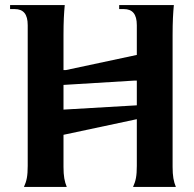

<svg xmlns="http://www.w3.org/2000/svg" viewBox="-20 -742 769 762"><path d="M508 0H678C669 -22 665 -43 665 -80V-602C665 -658 667 -689 670 -722H453V-706H471C506 -706 523 -686 523 -642V-524L242 -464H232V-602C232 -658 234 -689 237 -722H20V-706H38C73 -706 90 -686 90 -642V-84C90 -44 86 -24 75 0H245C236 -22 232 -43 232 -80V-207L523 -269V-84C523 -44 519 -24 508 0ZM232 -307V-405L511 -422H523V-324Z"/></svg>

Font: Sinistre
Style: Bold
Weight: 700
Designer: Jules Durand
Foundry: Collletttivo
Version: Version 69.420;Glyphs 3.2 (3217)